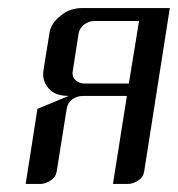

<svg xmlns="http://www.w3.org/2000/svg" viewBox="-20 -458 443 478"><path d="M43.9 0 73.2 -187 150.9 -219.2Q117.7 -219.2 102.1 -236.8Q87.4 -252.9 87.4 -273.4Q87.4 -278.3 87.9 -280.8L103 -375Q106.4 -399.9 130.9 -418.9Q153.3 -438 186 -438H402.8L338.9 -30.8Q336.4 -16.1 324.2 -8.8Q311 0 297.9 0H261.2L295.9 -219.2H187Q171.4 -219.2 159.7 -210.4Q148.4 -201.7 146 -187L121.1 -30.8Q118.7 -16.6 106 -8.8Q92.8 0 80.1 0ZM161.1 -280.8Q158.7 -267.6 167.5 -258.8Q176.3 -250 191.9 -250H300.8L326.2 -405.8H216.8Q201.2 -405.8 189.5 -397Q178.2 -388.2 175.8 -375Z"/></svg>

Font: Hhenum
Style: Italic
Weight: 400
Designer: T. Christopher White
Version: Version 1.0